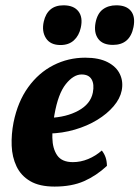

<svg xmlns="http://www.w3.org/2000/svg" viewBox="-20 -680 515 709"><path d="M181.6 9Q125.6 9 91.4 -11.2Q57.2 -31.4 41 -65.7Q24.7 -100 23.1 -142Q21.5 -184.1 30 -227.8Q45.5 -304.5 84.1 -357.9Q122.7 -411.4 177.3 -439.2Q232 -467 294.7 -467Q345.7 -467 377.9 -450.2Q410 -433.5 422.9 -405.9Q435.9 -378.3 429.4 -345.6Q423.4 -315.7 399.5 -287.7Q375.6 -259.6 339.1 -237.3Q302.5 -214.9 256.4 -201.4Q210.3 -187.8 159.5 -186.8L162.5 -244.7Q225.3 -247.1 269.8 -271.6Q314.4 -296 322.8 -337.8Q328.8 -368.8 318.3 -386.9Q307.8 -405 281.3 -405Q251.4 -405 222.9 -369.3Q194.5 -333.7 181.1 -256.7Q172.5 -212 173.3 -171.6Q174 -131.1 191.3 -106.2Q208.6 -81.3 249.2 -81.3Q277.9 -81.3 305.5 -92.7Q333.1 -104.1 356 -124.2Q365.5 -111.9 370 -98.6Q374.5 -85.4 374.9 -67.5Q336.1 -31.3 290.5 -11.1Q244.9 9 181.6 9ZM397 -514.2Q359 -514.2 342.6 -536.7Q326.1 -559.2 332.7 -595.6Q339.3 -630 359.5 -645.2Q379.7 -660.4 409.6 -660.4Q446.7 -660.4 463.6 -639.3Q480.5 -618.2 472.9 -579.8Q459.7 -514.2 397 -514.2ZM203.4 -513.7Q165.9 -513.7 149.7 -539Q133.5 -564.2 141.6 -600.2Q148.2 -629.6 166.4 -645Q184.6 -660.4 214.5 -660.4Q252.3 -660.4 269.6 -638.1Q286.9 -615.9 278.2 -577.3Q271.6 -548 252.7 -530.9Q233.8 -513.7 203.4 -513.7Z"/></svg>

Font: Vollkorn
Style: Italic
Weight: 400
Italic angle: -11°
Designer: Friedrich Althausen
Foundry: Friedrich Althausen
Version: Version 5.001